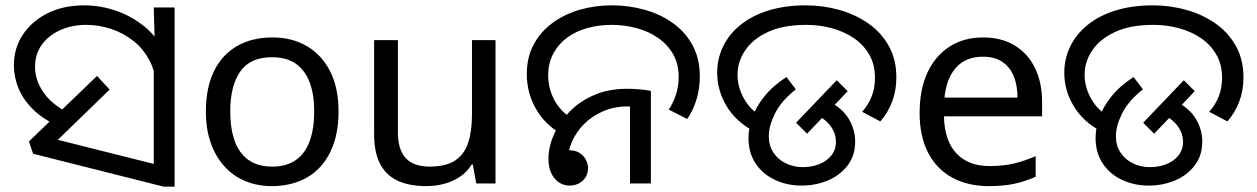

<svg xmlns="http://www.w3.org/2000/svg" viewBox="-20 -686 4702 718"><path d="M192 -217Q139 -242 103 -277.5Q67 -313 49.5 -355Q32 -397 32 -442Q32 -506 65.5 -556.5Q99 -607 158 -636.5Q217 -666 295 -666Q355 -666 413.5 -646Q472 -626 520.5 -586.5Q569 -547 597.5 -487Q626 -427 626 -347L565 -344Q565 -408 541.5 -455Q518 -502 479.5 -532.5Q441 -563 395 -578Q349 -593 303 -593Q249 -593 205.5 -573.5Q162 -554 136.5 -519Q111 -484 111 -436Q111 -387 141.5 -342Q172 -297 233 -265L192 -217ZM555 -482 559 -510 555 -658H633V12H592L104 -111L88 -157L343 -402L390 -351L160 -128L153 -174L615 -58L555 -6Z M1246 -269Q1246 -202 1228.5 -150.5Q1211 -99 1178.5 -63Q1146 -27 1099.5 -8.5Q1053 10 996 10Q943 10 898 -8.5Q853 -27 820 -63Q787 -99 768.5 -150.5Q750 -202 750 -269Q750 -358 780 -419.5Q810 -481 866 -513.5Q922 -546 999 -546Q1072 -546 1127.5 -513.5Q1183 -481 1214.5 -419.5Q1246 -358 1246 -269ZM841 -269Q841 -206 857.5 -159.5Q874 -113 909 -88Q944 -63 998 -63Q1052 -63 1087 -88Q1122 -113 1138.5 -159.5Q1155 -206 1155 -269Q1155 -333 1138 -378Q1121 -423 1086.5 -447.5Q1052 -472 997 -472Q915 -472 878 -418Q841 -364 841 -269Z M1833 -536V0H1761L1748 -71H1744Q1727 -43 1700 -25Q1673 -7 1641 1.5Q1609 10 1574 10Q1510 10 1466.5 -10.5Q1423 -31 1401 -74Q1379 -117 1379 -185V-536H1468V-191Q1468 -127 1497 -95Q1526 -63 1587 -63Q1647 -63 1681.5 -85.5Q1716 -108 1730.5 -151.5Q1745 -195 1745 -257V-536Z M2085 -182Q2020 -217 1985 -277.5Q1950 -338 1950 -409Q1950 -472 1976 -520Q2002 -568 2046.5 -600.5Q2091 -633 2148 -649.5Q2205 -666 2268 -666Q2333 -666 2392.5 -649Q2452 -632 2498 -598.5Q2544 -565 2570.5 -515.5Q2597 -466 2597 -401Q2597 -355 2585 -315Q2573 -275 2550 -241L2481 -276Q2498 -302 2508 -333Q2518 -364 2518 -399Q2518 -447 2497 -483.5Q2476 -520 2440.5 -544.5Q2405 -569 2360 -581Q2315 -593 2267 -593Q2219 -593 2176 -581Q2133 -569 2100.5 -545Q2068 -521 2049 -485.5Q2030 -450 2030 -404Q2030 -355 2053 -312Q2076 -269 2119 -243L2085 -182ZM2110 8Q2088 8 2070 -4Q2052 -16 2041.5 -38.5Q2031 -61 2031 -92Q2031 -136 2051 -182Q2071 -228 2108.5 -267Q2146 -306 2200.5 -330Q2255 -354 2324 -354Q2346 -354 2370.5 -352Q2395 -350 2414 -346V0H2336V-310L2381 -283Q2366 -286 2352.5 -287Q2339 -288 2327 -288Q2277 -288 2235.5 -270Q2194 -252 2164.5 -222.5Q2135 -193 2119 -156.5Q2103 -120 2103 -84Q2103 -69 2110 -56.5Q2117 -44 2125 -33L2067 -96Q2069 -106 2075.5 -112Q2082 -118 2091 -121Q2100 -124 2109 -124Q2131 -124 2146.5 -114.5Q2162 -105 2170.5 -89.5Q2179 -74 2179 -57Q2179 -38 2170 -23.5Q2161 -9 2145.5 -0.5Q2130 8 2110 8Z M2798 -196Q2732 -231 2697 -289.5Q2662 -348 2662 -414Q2662 -467 2684.5 -513Q2707 -559 2750 -593.5Q2793 -628 2854.5 -647Q2916 -666 2994 -666Q3058 -666 3118.5 -649Q3179 -632 3227 -598.5Q3275 -565 3303.5 -514.5Q3332 -464 3332 -396Q3332 -348 3316.5 -306.5Q3301 -265 3272 -232L3204 -268Q3228 -295 3240 -326.5Q3252 -358 3252 -395Q3252 -445 3230.5 -482Q3209 -519 3173 -543.5Q3137 -568 3091 -580.5Q3045 -593 2995 -593Q2909 -593 2852 -566.5Q2795 -540 2766.5 -497.5Q2738 -455 2738 -406Q2738 -361 2761.5 -318.5Q2785 -276 2825 -253L2798 -196ZM2779 -170Q2779 -207 2793 -246.5Q2807 -286 2838 -325Q2869 -364 2921 -398L2956 -352Q2901 -308 2878 -261.5Q2855 -215 2855 -177Q2855 -141 2872.5 -115Q2890 -89 2919 -75Q2948 -61 2983 -61Q3014 -61 3042 -71.5Q3070 -82 3088 -103.5Q3106 -125 3106 -156Q3106 -187 3086 -214.5Q3066 -242 3023 -263L3074 -310Q3130 -282 3154 -241.5Q3178 -201 3178 -157Q3178 -104 3149.5 -67Q3121 -30 3075.5 -11Q3030 8 2978 8Q2923 8 2877.5 -13.5Q2832 -35 2805.5 -75Q2779 -115 2779 -170ZM2957 -227 3109 -386 3150 -345 2998 -186Z M3656 -546Q3725 -546 3774.5 -516Q3824 -486 3850.5 -431.5Q3877 -377 3877 -304V-251H3510Q3512 -160 3556.5 -112.5Q3601 -65 3681 -65Q3732 -65 3771.5 -74.5Q3811 -84 3853 -102V-25Q3812 -7 3772 1.5Q3732 10 3677 10Q3601 10 3542.5 -21Q3484 -52 3451.5 -113.5Q3419 -175 3419 -264Q3419 -352 3448.5 -415Q3478 -478 3531.5 -512Q3585 -546 3656 -546ZM3655 -474Q3592 -474 3555.5 -433.5Q3519 -393 3512 -321H3785Q3785 -367 3771 -401Q3757 -435 3728.5 -454.5Q3700 -474 3655 -474Z M4096 -196Q4030 -231 3995 -289.5Q3960 -348 3960 -414Q3960 -467 3982.5 -513Q4005 -559 4048 -593.5Q4091 -628 4152.5 -647Q4214 -666 4292 -666Q4356 -666 4416.5 -649Q4477 -632 4525 -598.5Q4573 -565 4601.5 -514.5Q4630 -464 4630 -396Q4630 -348 4614.5 -306.5Q4599 -265 4570 -232L4502 -268Q4526 -295 4538 -326.5Q4550 -358 4550 -395Q4550 -445 4528.5 -482Q4507 -519 4471 -543.5Q4435 -568 4389 -580.5Q4343 -593 4293 -593Q4207 -593 4150 -566.5Q4093 -540 4064.5 -497.5Q4036 -455 4036 -406Q4036 -361 4059.5 -318.5Q4083 -276 4123 -253L4096 -196ZM4077 -170Q4077 -207 4091 -246.5Q4105 -286 4136 -325Q4167 -364 4219 -398L4254 -352Q4199 -308 4176 -261.5Q4153 -215 4153 -177Q4153 -141 4170.5 -115Q4188 -89 4217 -75Q4246 -61 4281 -61Q4312 -61 4340 -71.5Q4368 -82 4386 -103.5Q4404 -125 4404 -156Q4404 -187 4384 -214.5Q4364 -242 4321 -263L4372 -310Q4428 -282 4452 -241.5Q4476 -201 4476 -157Q4476 -104 4447.5 -67Q4419 -30 4373.5 -11Q4328 8 4276 8Q4221 8 4175.5 -13.5Q4130 -35 4103.5 -75Q4077 -115 4077 -170ZM4255 -227 4407 -386 4448 -345 4296 -186Z"/></svg>

Font: odia115
Style: Regular
Weight: 400
Designer: Amélie Bonet and Sol Matas
Foundry: Google LLC
Version: Version 2.003